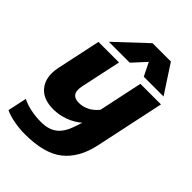

<svg xmlns="http://www.w3.org/2000/svg" viewBox="-268 -819 1162 1162"><g transform="rotate(45 313.0 -238.0)"><path d="M329 -706H486L604 -525H435L393 -610L315 -525H136ZM-1 197 25 75Q96 109 190 109Q253 109 292 79Q331 49 353 -17L369 -65Q330 -32 282.5 -15Q235 2 187 2Q109 2 67.5 -38.5Q26 -79 26 -147Q26 -171 32 -198L92 -480H268L212 -218Q209 -203 209 -189Q209 -135 269 -135Q303 -135 334.5 -151Q366 -167 391 -198L451 -480H627L532 -33Q504 97 421 163.5Q338 230 172 230Q124 230 77 221Q30 212 -1 197Z"/></g></svg>

Font: Prompt
Style: Bold Italic
Weight: 700
Italic angle: -12°
Designer: Katatrad Team
Foundry: CadsonDemak
Version: Version 1.001